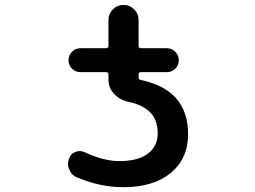

<svg xmlns="http://www.w3.org/2000/svg" viewBox="-20 -775 1040 784"><path d="M483.4 -10.7Q388.7 -10.7 293.9 -50.8Q272.5 -59.6 263.7 -81.1Q257.8 -93.8 257.8 -106.4Q257.8 -116.2 261.7 -126Q267.6 -146.5 287.1 -154.3Q296.9 -158.2 305.7 -158.2Q315.4 -158.2 326.2 -153.3Q403.3 -117.2 466.8 -117.2Q544.9 -117.2 585 -148.4Q624 -178.7 624 -230.5Q624 -296.9 577.1 -330.1Q549.8 -349.6 507.8 -358.4Q471.7 -365.2 447.3 -390.1Q422.9 -415 422.9 -449.2V-470.7Q422.9 -480.5 413.1 -480.5H308.6Q288.1 -480.5 273.9 -494.6Q259.8 -508.8 259.8 -528.8Q259.8 -548.8 273.9 -563.5Q288.1 -578.1 308.6 -578.1H413.1Q422.9 -578.1 422.9 -587.9V-693.4Q422.9 -718.8 440.9 -736.8Q459 -754.9 484.4 -754.9Q509.8 -754.9 527.8 -736.8Q545.9 -718.8 545.9 -693.4V-587.9Q545.9 -578.1 555.7 -578.1H661.1Q681.6 -578.1 695.8 -563.5Q710 -548.8 710 -528.8Q710 -508.8 695.8 -494.6Q681.6 -480.5 661.1 -480.5H555.7Q545.9 -480.5 545.9 -470.7V-460Q545.9 -450.2 555.7 -448.2Q648.4 -428.7 696.3 -377Q748 -320.3 748 -227.5Q748 -127 676.8 -68.4Q606.4 -10.7 483.4 -10.7Z"/></svg>

Font: Rounded-X Mgen+ 1mn medium
Style: Regular
Weight: 500
Designer: [Source Han Sans]
Ryoko NISHIZUKA  (kana & ideographs); Paul D. Hunt (Latin, Greek & Cyrillic); Wenlong ZHANG  (bopomofo
Version: Version 1.059.20150602